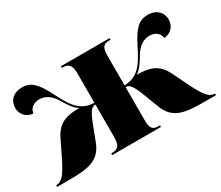

<svg xmlns="http://www.w3.org/2000/svg" viewBox="-107 -773 1155 1003"><g transform="rotate(-30 471.0 -271.0)"><path d="M-8 0H54C170 0 246 -5 282 -98L318 -192C346 -265 361 -272 380 -273V-76C380 -23 363 -10 326 -10H324V0H618V-10H606C572 -10 562 -28 562 -74V-273C581 -272 596 -265 624 -192L660 -98C696 -5 772 0 888 0H950V-10H948C916 -10 893 -37 852 -121L806 -215C770 -288 714 -299 645 -299C675 -320 693 -351 713 -384C737 -423 768 -443 803 -443C838 -443 862 -424 866 -394C904 -396 934 -425 934 -466C934 -505 908 -542 849 -542C801 -542 768 -517 724 -428C697 -374 676 -339 651 -317C627 -295 600 -285 562 -283V-459C562 -512 575 -526 606 -526H618V-536H324V-526H328C363 -526 380 -511 380 -463V-283C342 -285 315 -295 291 -317C266 -339 245 -374 218 -428C174 -517 141 -542 93 -542C34 -542 8 -505 8 -466C8 -425 38 -396 76 -394C80 -424 104 -443 139 -443C174 -443 205 -423 229 -384C249 -351 267 -320 297 -299C228 -299 172 -288 136 -215L90 -121C49 -37 26 -10 -6 -10H-8Z"/></g></svg>

Font: Noto Serif Display Black
Style: Regular
Weight: 900
Designer: Monotype Design Team
Foundry: Monotype Imaging Inc.
Version: Version 2.009